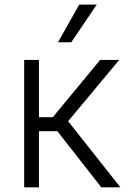

<svg xmlns="http://www.w3.org/2000/svg" viewBox="-20 -802 556 822"><path d="M83.5 0V-545.5H146.7V-300.1H206L408.7 -545.5H490.4L271.7 -283L495.4 0H413.7L225.5 -240.4H146.7V0ZM228.3 -621.1 319.2 -782.3H394.2L285.2 -621.1Z"/></svg>

Font: Inter Zeller Light
Style: Regular
Weight: 300
Designer: Rasmus Andersson; Joe Bland
Foundry: zeller
Version: Version 3.015;git-dec3a8cb1